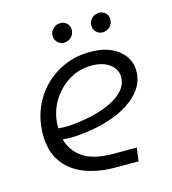

<svg xmlns="http://www.w3.org/2000/svg" viewBox="-103 -764 759 849"><g transform="rotate(-15 276.5 -340.0)"><path d="M324 0Q242 0 180.5 -24Q119 -48 84 -97.5Q49 -147 49 -223Q49 -287 71.5 -341.5Q94 -396 134 -436.5Q174 -477 227.5 -500Q281 -523 345 -523Q401 -523 440 -505Q479 -487 500 -457Q521 -427 521 -390Q521 -340 491 -301.5Q461 -263 411.5 -236.5Q362 -210 300 -195.5Q238 -181 174 -179Q162 -178 150.5 -179Q139 -180 128 -181Q141 -128 188.5 -94.5Q236 -61 329 -61H435L427 0ZM122 -233Q131 -232 141 -231.5Q151 -231 161 -231Q221 -234 273.5 -246Q326 -258 365.5 -277Q405 -296 427 -322Q449 -348 449 -380Q449 -416 418 -439.5Q387 -463 335 -463Q276 -463 227.5 -432Q179 -401 150 -349.5Q121 -298 122 -236Q122 -235 122 -234.5Q122 -234 122 -233ZM422 -592Q404 -592 392 -604.5Q380 -617 380 -635Q380 -652 393.5 -666Q407 -680 428 -680Q445 -680 457 -668.5Q469 -657 469 -640Q469 -618 454.5 -605Q440 -592 422 -592ZM245 -592Q227 -592 215 -604.5Q203 -617 203 -635Q203 -652 216.5 -666Q230 -680 251 -680Q268 -680 280 -668.5Q292 -657 292 -640Q292 -618 277.5 -605Q263 -592 245 -592Z"/></g></svg>

Font: MuseoModerno Thin Light
Style: Italic
Weight: 300
Italic angle: -9°
Version: Version 1.003